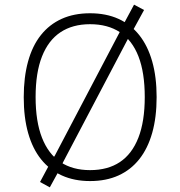

<svg xmlns="http://www.w3.org/2000/svg" viewBox="-20 -770 775 825"><path d="M367 8Q299 8 246 -16Q193 -40 156.5 -85.5Q120 -131 101 -198Q82 -265 82 -352Q82 -438 100.5 -505.5Q119 -573 155.5 -619Q192 -665 245 -689Q298 -713 367 -713Q436 -713 489 -689Q542 -665 578.5 -619Q615 -573 634 -506Q653 -439 653 -353Q653 -266 634 -199Q615 -132 578.5 -86Q542 -40 489 -16Q436 8 367 8ZM367 -39Q443 -39 495 -73.5Q547 -108 574.5 -178Q602 -248 602 -353Q602 -458 575 -527.5Q548 -597 495.5 -631.5Q443 -666 367 -666Q292 -666 240 -631.5Q188 -597 160.5 -527.5Q133 -458 133 -353Q133 -248 160.5 -178Q188 -108 240 -73.5Q292 -39 367 -39ZM194 35 152 12 198 -74 216 -102 499 -641 512 -668 556 -750 599 -727 552 -641 535 -613 251 -73 239 -47Z"/></svg>

Font: Nunito Sans 7pt SemiCondensed ExtraLight
Style: Regular
Weight: 250
Width: 4
Designer: Vernon Adams
Foundry: Vernon Adams
Version: Version 3.101;gftools[0.9.27]